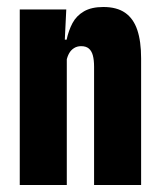

<svg xmlns="http://www.w3.org/2000/svg" viewBox="-20 -529 458 549"><path d="M249 0V-338Q249 -357.5 245.5 -370.5Q242 -383.5 234 -390.2Q226 -397 212 -397Q200.5 -397 191.8 -391.5Q183 -386 177.8 -376.8Q172.5 -367.5 170 -355L142.5 -415.5H170.5Q176 -441.5 187.2 -462.8Q198.5 -484 220 -496.5Q241.5 -509 275.5 -509Q314 -509 337.8 -492.5Q361.5 -476 372.5 -443.5Q383.5 -411 383.5 -362V0ZM36.5 0V-502H169.5L164.5 -398.5L171 -397.5V0Z"/></svg>

Font: Anek Latin Condensed
Style: Bold
Weight: 700
Width: 3
Designer: Yesha Goshar
Foundry: Ek Type
Version: Version 1.003